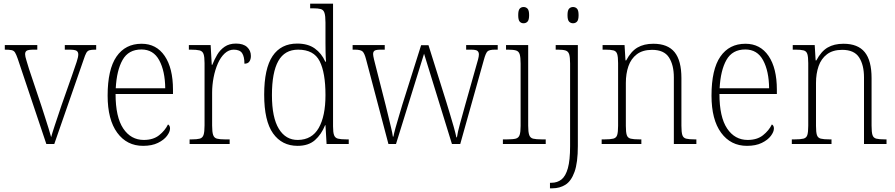

<svg xmlns="http://www.w3.org/2000/svg" viewBox="-20 -780 4848 1040"><path d="M76 -462Q68 -485 61.5 -495.5Q55 -506 42.5 -508.5Q30 -511 6 -511V-536H182V-511H163Q134 -511 125 -505.5Q116 -500 116 -486Q116 -475 123.5 -451.5Q131 -428 137 -407L204 -207Q213 -179 223.5 -146.5Q234 -114 243 -85Q252 -56 257 -37Q262 -56 276.5 -100Q291 -144 313 -209L370 -371Q386 -417 395 -444Q404 -471 404 -485Q404 -499 394.5 -505Q385 -511 355 -511H331V-536H501V-511H497Q476 -511 465 -508Q454 -505 447.5 -493.5Q441 -482 433 -457L274 0H231Z M755 10Q667 10 615 -61Q563 -132 563 -262Q563 -404 611 -473.5Q659 -543 747 -543Q827 -543 872 -477Q917 -411 917 -294V-271H606Q606 -146 647.5 -84Q689 -22 759 -22Q810 -22 842 -47.5Q874 -73 890 -106Q901 -100 901 -84Q901 -66 884.5 -44Q868 -22 835.5 -6Q803 10 755 10ZM875 -302Q874 -395 842.5 -453.5Q811 -512 746 -512Q676 -512 644 -455.5Q612 -399 607 -302Z M1007 0V-25H1019Q1047 -25 1062 -29Q1077 -33 1082.5 -49Q1088 -65 1088 -101V-438Q1088 -472 1082.5 -487.5Q1077 -503 1061 -507Q1045 -511 1013 -511H1003V-536H1121L1127 -429H1130Q1141 -457 1156.5 -483.5Q1172 -510 1197 -527Q1222 -544 1258 -544Q1298 -544 1318.5 -525Q1339 -506 1339 -477Q1339 -459 1331 -447Q1323 -435 1304 -435Q1304 -473 1291.5 -492Q1279 -511 1246 -511Q1219 -511 1197 -490.5Q1175 -470 1160 -436Q1145 -402 1137 -360.5Q1129 -319 1129 -278V-100Q1129 -65 1134.5 -49Q1140 -33 1155 -29Q1170 -25 1198 -25H1224V0Z M1592 10Q1507 10 1459 -57.5Q1411 -125 1411 -267Q1411 -409 1456.5 -476.5Q1502 -544 1590 -544Q1648 -544 1685 -517.5Q1722 -491 1742 -446H1746Q1744 -471 1743.5 -498Q1743 -525 1743 -548V-658Q1743 -694 1737.5 -710.5Q1732 -727 1717.5 -731Q1703 -735 1675 -735H1660V-760H1784V-95Q1784 -63 1789.5 -48Q1795 -33 1810.5 -29Q1826 -25 1856 -25H1869V0H1749L1743 -102H1741Q1721 -52 1686 -21Q1651 10 1592 10ZM1594 -22Q1670 -23 1706.5 -87Q1743 -151 1743 -265Q1743 -386 1711.5 -448.5Q1680 -511 1595 -511Q1522 -511 1487.5 -449.5Q1453 -388 1453 -265Q1453 -143 1490.5 -82Q1528 -21 1594 -22Z M1963 -458Q1954 -493 1943 -502Q1932 -511 1902 -511H1890V-536H2064V-511H2043Q2017 -511 2009 -505.5Q2001 -500 2001 -487Q2001 -479 2006 -457.5Q2011 -436 2015 -422L2069 -210Q2075 -186 2083 -152.5Q2091 -119 2098.5 -88Q2106 -57 2108 -40H2111Q2114 -57 2122.5 -88Q2131 -119 2141.5 -153Q2152 -187 2159 -212L2261 -535H2301L2398 -226Q2405 -202 2416.5 -165Q2428 -128 2438 -92Q2448 -56 2452 -36H2455Q2459 -64 2471.5 -109Q2484 -154 2500 -212L2559 -421Q2565 -441 2569.5 -458Q2574 -475 2574 -485Q2574 -498 2566 -504.5Q2558 -511 2531 -511H2505V-536H2676V-511H2661Q2631 -511 2621 -502Q2611 -493 2601 -456L2473 0H2428L2277 -489L2125 0H2084Z M2816 -654Q2803 -654 2795 -663Q2787 -672 2787 -698Q2787 -724 2795 -733Q2803 -742 2816 -742Q2829 -742 2837.5 -733Q2846 -724 2846 -698Q2846 -672 2837.5 -663Q2829 -654 2816 -654ZM2704 0V-25H2726Q2758 -25 2773.5 -29Q2789 -33 2794.5 -48.5Q2800 -64 2800 -98V-435Q2800 -470 2795 -486Q2790 -502 2775.5 -506.5Q2761 -511 2733 -511H2721V-536H2841V-99Q2841 -65 2846.5 -49Q2852 -33 2867.5 -29Q2883 -25 2915 -25H2936V0Z M3084 -654Q3071 -654 3062.5 -663Q3054 -672 3054 -698Q3054 -724 3062.5 -733Q3071 -742 3084 -742Q3097 -742 3105.5 -733Q3114 -724 3114 -698Q3114 -672 3105.5 -663Q3097 -654 3084 -654ZM2959 240V210H2967Q2999 210 3021.5 192Q3044 174 3056 131Q3068 88 3068 12V-436Q3068 -470 3063 -486Q3058 -502 3043.5 -506.5Q3029 -511 3003 -511H2990V-536H3110V11Q3110 101 3092 151Q3074 201 3043 220.5Q3012 240 2972 240Z M3239 0V-25H3255Q3286 -25 3302 -29Q3318 -33 3323 -48.5Q3328 -64 3328 -99V-438Q3328 -472 3323 -487.5Q3318 -503 3303 -507Q3288 -511 3260 -511H3244V-536H3363L3368 -453H3372Q3398 -502 3433 -522.5Q3468 -543 3519 -543Q3597 -543 3634 -497.5Q3671 -452 3671 -357V-99Q3671 -64 3676 -48.5Q3681 -33 3696.5 -29Q3712 -25 3743 -25H3752V0H3630V-361Q3630 -428 3603.5 -469Q3577 -510 3512 -510Q3461 -510 3429.5 -486Q3398 -462 3384 -421.5Q3370 -381 3370 -331V-98Q3370 -64 3375 -48.5Q3380 -33 3396 -29Q3412 -25 3443 -25H3454V0Z M4026 10Q3938 10 3886 -61Q3834 -132 3834 -262Q3834 -404 3882 -473.5Q3930 -543 4018 -543Q4098 -543 4143 -477Q4188 -411 4188 -294V-271H3877Q3877 -146 3918.5 -84Q3960 -22 4030 -22Q4081 -22 4113 -47.5Q4145 -73 4161 -106Q4172 -100 4172 -84Q4172 -66 4155.5 -44Q4139 -22 4106.5 -6Q4074 10 4026 10ZM4146 -302Q4145 -395 4113.5 -453.5Q4082 -512 4017 -512Q3947 -512 3915 -455.5Q3883 -399 3878 -302Z M4269 0V-25H4285Q4316 -25 4332 -29Q4348 -33 4353 -48.5Q4358 -64 4358 -99V-438Q4358 -472 4353 -487.5Q4348 -503 4333 -507Q4318 -511 4290 -511H4274V-536H4393L4398 -453H4402Q4428 -502 4463 -522.5Q4498 -543 4549 -543Q4627 -543 4664 -497.5Q4701 -452 4701 -357V-99Q4701 -64 4706 -48.5Q4711 -33 4726.5 -29Q4742 -25 4773 -25H4782V0H4660V-361Q4660 -428 4633.5 -469Q4607 -510 4542 -510Q4491 -510 4459.5 -486Q4428 -462 4414 -421.5Q4400 -381 4400 -331V-98Q4400 -64 4405 -48.5Q4410 -33 4426 -29Q4442 -25 4473 -25H4484V0Z"/></svg>

Font: Noto Serif Tamil SemiCondensed ExtraLight
Style: Italic
Weight: 200
Width: 4
Italic angle: -12°
Designer: Indian Type Foundry, Tom Grace, and the Monotype Design Team
Foundry: Monotype Imaging Inc.
Version: Version 2.003; ttfautohint (v1.8.4.7-5d5b)